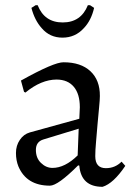

<svg xmlns="http://www.w3.org/2000/svg" viewBox="-20 -702 506 734"><path d="M136.7 -79.1Q156.2 -60.1 180.7 -60.1Q228 -60.1 276.9 -107.9L280.8 -210L146 -168.9Q117.2 -160.2 117.2 -128.9Q117.2 -97.7 136.7 -79.1ZM170.9 7.8Q81.5 7.8 50.3 -65.9Q41 -88.9 41 -117.2Q41 -145.5 55.7 -167Q70.3 -189 94.2 -195.8L283.2 -248L285.2 -292Q285.2 -342.8 262.2 -370.1Q239.3 -397.5 196.8 -397.9Q137.7 -397.9 77.1 -348.1L71.8 -351.1L60.1 -394Q187 -464.8 223.1 -463.9Q289.1 -463.9 325.7 -429.7Q362.3 -395.5 361.8 -335Q361.8 -320.8 358.9 -292Q356 -263.2 353 -228.5Q350.1 -193.4 347.2 -160.2Q344.2 -127 344.2 -105Q344.2 -59.1 384.8 -59.1Q419.9 -59.1 444.8 -84L459 -67.9Q413.6 -0.5 372.1 12.2Q290 12.2 283.2 -68.8L278.8 -69.8Q201.2 7.8 170.9 7.8ZM315.9 -682.1H324.2L339.8 -671.9Q328.6 -623.5 300.3 -594.2Q267.6 -558.1 218.8 -558.1Q170.4 -558.1 139.6 -594.2Q112.3 -624.5 100.1 -671.9L116.2 -682.1H124Q149.9 -616.2 219.7 -616.2Q289.6 -616.2 315.9 -682.1Z"/></svg>

Font: Alegreya-Regular
Style: Regular
Weight: 400
Designer: Juan Pablo del Peral
Foundry: Juan Pablo del Peral
Version: Version 1.003